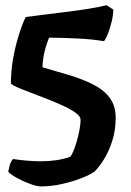

<svg xmlns="http://www.w3.org/2000/svg" viewBox="-20 -596 492 722"><path d="M133 105Q119 105 93 95.5Q67 86 43.5 73Q20 60 11 50Q15.5 25.5 20.5 14.8Q25.5 4 30 2Q55 6 82 8.2Q109 10.5 132 10.5Q163.5 10.5 191 6.5Q218.5 2.5 243 -6Q248.5 -10 255.2 -26Q262 -42 268.5 -64Q275 -86 279 -108Q283 -130 283 -145.5Q283 -157.5 266.8 -170Q250.5 -182.5 224.2 -195Q198 -207.5 167.5 -219.8Q137 -232 107.5 -243Q84 -252 64.8 -259.5Q45.5 -267 34 -273Q22.5 -279 21 -282.5Q21 -327 28.8 -372.2Q36.5 -417.5 49 -458.8Q61.5 -500 76.5 -532Q113 -537 154.5 -542Q196 -547 237.2 -552.2Q278.5 -557.5 315.8 -563.5Q353 -569.5 380.5 -576.5L406 -560Q406 -540 400.2 -516Q394.5 -492 386.8 -471.5Q379 -451 371 -441Q329.5 -448.5 272 -451.2Q214.5 -454 164.5 -454.5Q157.5 -436.5 152 -418.5Q146.5 -400.5 143.5 -382Q140.5 -363.5 139.5 -343L232 -316Q288.5 -299.5 329.5 -278.8Q370.5 -258 392.8 -228Q415 -198 415 -152Q415 -106.5 402 -66Q389 -25.5 370.2 4.2Q351.5 34 334.5 50Q317.5 62 285 74.5Q252.5 87 212.5 96Q172.5 105 133 105Z"/></svg>

Font: Texturina Medium
Style: Regular
Weight: 500
Designer: Guillermo Torres Carreño
Foundry: Omnibus-Type
Version: Version 1.003